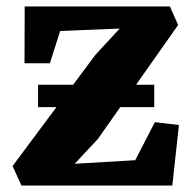

<svg xmlns="http://www.w3.org/2000/svg" viewBox="-20 -575 594 595"><path d="M351 -486.5 166.5 -479 134.5 -379H56L56.5 -555H506.5L532 -497.5L283 -144L211.5 -67.5L399 -78.5L460 -196.5L534.5 -187.5L514 0H46.5L19 -60.5L276 -405.5ZM98 -312.5H458V-243H98Z"/></svg>

Font: Merriweather 20pt Black
Style: Regular
Weight: 900
Version: Version 2.100